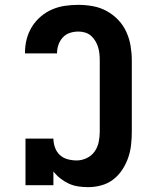

<svg xmlns="http://www.w3.org/2000/svg" viewBox="-20 -763 640 791"><path d="M343 8Q323 8 302.5 5Q282 2 263.5 -6.5Q245 -15 228.5 -28Q212 -41 200 -57V0H85V-192H200Q200 -174 206.5 -155.5Q213 -137 226.5 -124.5Q240 -112 258.5 -107Q277 -102 296 -102Q317 -102 337 -111.5Q357 -121 369.5 -138.5Q382 -156 386.5 -177.5Q391 -199 391 -221V-514Q391 -528 389.5 -542Q388 -556 384 -569Q380 -582 372.5 -594.5Q365 -607 354.5 -616Q344 -625 330.5 -629Q317 -633 303 -633Q285 -633 268 -627.5Q251 -622 239 -609Q227 -596 221 -579Q215 -562 215 -545V-543H83V-547Q83 -575 90 -602Q97 -629 111.5 -652.5Q126 -676 147.5 -694.5Q169 -713 194.5 -724Q220 -735 247.5 -739Q275 -743 303 -743Q333 -743 363 -737.5Q393 -732 419.5 -717.5Q446 -703 467 -681Q488 -659 500.5 -631.5Q513 -604 518 -574Q523 -544 523 -514V-221Q523 -193 520 -166Q517 -139 508 -113Q499 -87 483.5 -63.5Q468 -40 446.5 -23.5Q425 -7 398 0.5Q371 8 343 8Z"/></svg>

Font: Iosevka HT Extrabold Extended
Style: Regular
Weight: 800
Width: 7
Monospace: yes
Designer: Belleve Invis
Foundry: Belleve Invis
Version: Version 32.3.0; ttfautohint (v1.8.4)